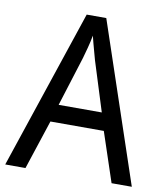

<svg xmlns="http://www.w3.org/2000/svg" viewBox="-81 -783 732 850"><g transform="rotate(10 285.0 -358.0)"><path d="M478 0 404 -222H164L91 0H0L240 -716H328L569 0ZM311 -524Q308 -535 302.5 -555Q297 -575 291.5 -595.5Q286 -616 283 -629Q278 -601 270.5 -573Q263 -545 257 -524L187 -301H381Z"/></g></svg>

Font: Noto Sans Gujarati SemiCondensed
Style: Regular
Weight: 400
Width: 4
Designer: Jelle Bosma - Monotype Design Team, Universal Thirst
Foundry: Monotype Imaging Inc.
Version: Version 2.106; ttfautohint (v1.8.4.7-5d5b)